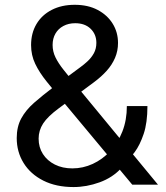

<svg xmlns="http://www.w3.org/2000/svg" viewBox="-20 -754 678 784"><path d="M280.3 9.8Q209 9.8 156.7 -16.6Q104.5 -43 76.4 -88.4Q48.3 -133.8 48.3 -190.4Q48.3 -236.3 66.7 -270.3Q85 -304.2 119.4 -334.5Q153.8 -364.7 199.7 -399.4L308.6 -480Q322.8 -490.2 337.9 -504.2Q353 -518.1 363.3 -536.6Q373.5 -555.2 373.5 -579.1Q373.5 -613.8 350.1 -636.5Q326.7 -659.2 287.1 -659.2Q259.8 -659.2 238.8 -647.9Q217.8 -636.7 206.3 -616.7Q194.8 -596.7 194.8 -570.3Q194.8 -543.9 206.5 -519.8Q218.3 -495.6 239.7 -468.8Q261.2 -441.9 290 -406.2L625 0H520L244.1 -331.1Q202.1 -381.8 171.4 -419.9Q140.6 -458 123.8 -493.4Q106.9 -528.8 106.9 -569.8Q106.9 -618.7 128.9 -655.8Q150.9 -692.9 191.2 -713.6Q231.4 -734.4 285.2 -734.4Q339.4 -734.4 378.9 -713.4Q418.5 -692.4 440.2 -657.2Q461.9 -622.1 461.9 -578.6Q461.9 -545.9 449.7 -517.6Q437.5 -489.3 415.8 -465.1Q394 -440.9 365.2 -419.4L219.7 -311.5Q174.8 -278.3 156.2 -249.8Q137.7 -221.2 137.7 -188Q137.7 -152.3 155.3 -125Q172.9 -97.7 204.1 -82Q235.4 -66.4 275.4 -66.4Q318.8 -66.4 358.6 -84.7Q398.4 -103 429.9 -136.7Q461.4 -170.4 479.7 -217Q498 -263.7 498 -320.8H582Q582 -252.9 566.7 -207.3Q551.3 -161.6 530.3 -133.3Q509.3 -105 492.7 -88.9L475.1 -67.4Q439.9 -28.8 386.7 -9.5Q333.5 9.8 280.3 9.8Z"/></svg>

Font: Inter 17pt
Style: Regular
Weight: 400
Version: Version 4.001;git-66647c0bb